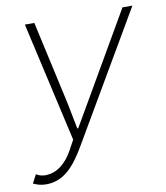

<svg xmlns="http://www.w3.org/2000/svg" viewBox="-85 -724 692 800"><g transform="rotate(-10 260.5 -323.5)"><path d="M47 12C124 12 170 -46 212 -117L529 -659H487L283 -307L218 -195H214L192 -307L114 -659H74L189 -152L165 -108C139 -62 101 -26 49 -26C36 -26 21 -30 11 -37L-8 -1C8 7 26 12 47 12Z"/></g></svg>

Font: Source Sans Pro Light
Style: Italic
Weight: 300
Italic angle: -11°
Designer: Paul D. Hunt
Foundry: Adobe Systems Incorporated
Version: Version 3.006;hotconv 1.0.111;makeotfexe 2.5.65597